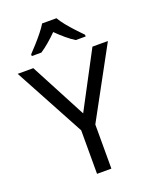

<svg xmlns="http://www.w3.org/2000/svg" viewBox="-170 -1038 906 1132"><g transform="rotate(-20 283.0 -472.0)"><path d="M283 -363 469 -714H566L328 -277V0H238V-273L0 -714H98ZM327 -944Q339 -922 361.5 -894.5Q384 -867 408.5 -840.5Q433 -814 452 -795V-784H390Q364 -800 336 -823.5Q308 -847 281 -874Q254 -847 227 -824Q200 -801 174 -784H114V-795Q133 -815 156.5 -841Q180 -867 202 -894.5Q224 -922 237 -944Z"/></g></svg>

Font: Noto Sans Myanmar UI
Style: Regular
Weight: 400
Designer: Monotype Design Team
Foundry: Monotype Imaging Inc.
Version: Version 2.103; ttfautohint (v1.8.4.7-5d5b)